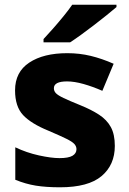

<svg xmlns="http://www.w3.org/2000/svg" viewBox="-20 -786 547 816"><path d="M468 -166Q468 -85 411.5 -37.5Q355 10 235 10Q176 10 132.5 3Q89 -4 45 -22V-160Q93 -137 145.5 -125.5Q198 -114 233 -114Q271 -114 288 -124Q305 -134 305 -152Q305 -164 296 -174Q287 -184 261.5 -196.5Q236 -209 187 -230Q113 -260 78.5 -296.5Q44 -333 44 -402Q44 -480 104.5 -520Q165 -560 266 -560Q318 -560 365.5 -548.5Q413 -537 463 -515L415 -400Q374 -418 335 -429Q296 -440 265 -440Q209 -440 209 -411Q209 -399 217.5 -390Q226 -381 250 -369.5Q274 -358 321 -339Q368 -320 401 -298.5Q434 -277 451 -246Q468 -215 468 -166ZM475 -756Q459 -742 434 -722Q409 -702 380.5 -680Q352 -658 325 -638.5Q298 -619 278 -606H165V-620Q182 -638 204.5 -663.5Q227 -689 249.5 -716.5Q272 -744 287 -766H475Z"/></svg>

Font: Noto Sans Thaana ExtraBold
Style: Regular
Weight: 800
Designer: David Williams
Foundry: Google Inc.
Version: Version 3.001; ttfautohint (v1.8.4.7-5d5b)